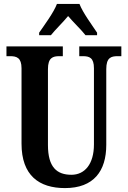

<svg xmlns="http://www.w3.org/2000/svg" viewBox="-20 -951 653 981"><path d="M180 -784V-771H240C262 -799 302 -837 328 -869C353 -839 399 -795 417 -771H476V-784C451 -822 403 -886 386 -931H271C254 -886 206 -822 180 -784ZM312 10C459 10 523 -77 523 -211V-598C523 -656 547 -664 581 -664H600V-714H385V-664H403C437 -664 460 -656 460 -602V-213C460 -114 414 -58 345 -58C271 -58 225 -96 225 -210V-598C225 -656 250 -664 283 -664H301V-714H13V-664H32C65 -664 90 -656 90 -602V-217C90 -54 180 10 312 10Z"/></svg>

Font: Noto Serif Sinhala ExtraCondensed
Style: Bold
Weight: 700
Width: 2
Designer: Jelle Bosma - Monotype Design Team
Foundry: Monotype Imaging Inc.
Version: Version 2.007